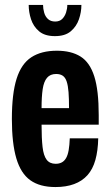

<svg xmlns="http://www.w3.org/2000/svg" viewBox="-20 -744 447 776"><path d="M204 12Q141 12 102.5 -15.5Q64 -43 46 -104Q28 -165 28 -263Q28 -365 47 -425.5Q66 -486 106.5 -512.5Q147 -539 210 -539Q268 -539 305.5 -515.5Q343 -492 361 -435.5Q379 -379 379 -279V-240H148Q148 -185 152 -150Q156 -115 168.5 -98.5Q181 -82 205 -82Q219 -82 229.5 -87.5Q240 -93 247 -105Q254 -117 257.5 -137Q261 -157 262 -185H377Q376 -135 365.5 -97.5Q355 -60 333.5 -36Q312 -12 279.5 0Q247 12 204 12ZM148 -307H259Q259 -345 257 -371.5Q255 -398 249.5 -414.5Q244 -431 233.5 -438Q223 -445 207 -445Q183 -445 170 -429.5Q157 -414 152.5 -383.5Q148 -353 148 -307ZM202 -598Q161 -598 138 -617.5Q115 -637 105.5 -666Q96 -695 96 -724H154Q154 -709 158.5 -693Q163 -677 174 -667Q185 -657 203 -657Q221 -657 231.5 -667.5Q242 -678 247 -693.5Q252 -709 252 -724H309Q309 -695 299 -666Q289 -637 266 -617.5Q243 -598 202 -598Z"/></svg>

Font: Archivo ExtraCondensed
Style: Bold
Weight: 700
Width: 2
Designer: Hector Gatti
Foundry: Omnibus-Type
Version: Version 2.001